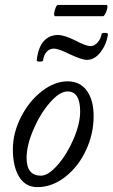

<svg xmlns="http://www.w3.org/2000/svg" viewBox="-20 -746 458 779"><path d="M203.1 -680.2Q198.7 -681.6 199.7 -691.9Q200.7 -702.1 205.6 -714.1Q210.4 -726.1 214.8 -726.1H413.1Q417 -724.6 415.5 -714.4Q414.1 -704.1 408.2 -692.1Q402.3 -680.2 397.9 -680.2ZM154.8 -501Q154.3 -496.1 141.6 -496.1Q128.9 -496.1 128.9 -501Q134.8 -553.2 157.2 -578.6Q179.7 -604 214.8 -604Q240.7 -604 285.2 -582Q327.6 -559.1 347.2 -559.1Q363.8 -559.1 376.7 -574.5Q389.6 -589.8 392.1 -607.9Q392.6 -611.3 398.9 -612.3Q405.3 -613.3 411.6 -612.1Q418 -610.8 418 -607.9Q413.1 -567.9 388.7 -535.4Q364.3 -502.9 332 -502.9Q313.5 -502.9 263.2 -525.9Q217.3 -548.8 199.2 -548.8Q181.2 -548.8 169.4 -535.9Q157.7 -522.9 154.8 -501ZM131.8 13.2Q83.5 13.2 57.9 -28.3Q32.2 -69.8 32.2 -140.1Q32.2 -206.5 65.2 -271.2Q98.1 -335.9 149.9 -376Q201.7 -416 253.9 -416Q305.2 -416 332.5 -377.7Q359.9 -339.4 359.9 -274.9Q359.9 -203.1 328.9 -136.5Q297.9 -69.8 244.6 -28.3Q191.4 13.2 131.8 13.2ZM146 -33.2Q175.8 -33.2 213.9 -76.7Q252 -120.1 278.6 -182.4Q305.2 -244.6 305.2 -293.9Q305.2 -375 253.9 -375Q221.7 -375 182.1 -329.3Q142.6 -283.7 115.2 -219.5Q87.9 -155.3 87.9 -105Q87.9 -33.2 146 -33.2Z"/></svg>

Font: Junicode SmCond
Style: Italic
Weight: 400
Width: 4
Italic angle: -11°
Designer: Peter S. Baker
Version: Version 2.206